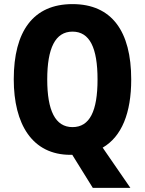

<svg xmlns="http://www.w3.org/2000/svg" viewBox="-20 -838 705 935"><path d="M619 -451C619 -686 524 -818 333 -818C142 -818 47 -686 47 -452C47 -233 137 -84 323 -84C326 -84 329 -84 332 -84L432 77H615L480 -119C573 -173 619 -288 619 -451ZM210 -451C210 -603 249 -684 333 -684C417 -684 455 -605 455 -451C455 -297 417 -219 333 -219C249 -219 210 -300 210 -451Z"/></svg>

Font: Noto Sans Kannada UI Condensed ExtraBold
Style: Regular
Weight: 800
Width: 3
Designer: Jelle Bosma - Monotype Design Team
Foundry: Monotype Imaging Inc.
Version: Version 2.005